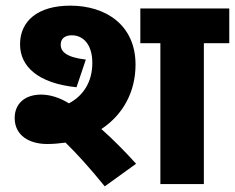

<svg xmlns="http://www.w3.org/2000/svg" viewBox="-20 -652 832 680"><path d="M147 -142C169 -142 191 -144 212 -147C253 -107 300 -55 351 8L462 -72C425 -113 382 -157 339 -195C415 -245 460 -326 460 -423C460 -564 354 -632 229 -632C113 -632 51 -577 51 -495C51 -417 114 -357 251 -343L284 -441C215 -449 195 -469 195 -494C195 -516 211 -527 234 -527C276 -527 307 -493 307 -429C307 -361 274 -312 224 -286C191 -307 155 -317 126 -317C67 -317 32 -284 32 -234C32 -172 84 -142 147 -142ZM702 -499H792V-622H477V-499H548V0H702Z"/></svg>

Font: Noto Sans Devanagari UI ExtraBold
Style: Regular
Weight: 800
Designer: Jelle Bosma - Monotype Design Team
Foundry: Monotype Imaging Inc.
Version: Version 2.003